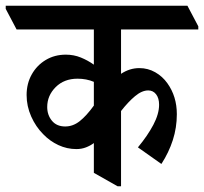

<svg xmlns="http://www.w3.org/2000/svg" viewBox="-68 -644 713 671"><path d="M199 -123Q166 -123 136 -137Q106 -151 83 -175Q57 -201 41 -237Q25 -273 25 -312Q25 -352 43 -384Q61 -416 92 -434.5Q123 -453 162 -453Q190 -453 214.5 -443Q239 -433 260 -418V-541H-10L-48 -613V-624H587L625 -552V-541H355V-386Q385 -406 419 -406Q449 -406 474.5 -391.5Q500 -377 517 -353Q550 -307 550 -245Q550 -198 536 -154.5Q522 -111 496 -71L414 -129Q448 -170 468 -208Q488 -246 488 -278Q488 -301 477.5 -314.5Q467 -328 450 -328Q428 -328 404 -308Q380 -288 355 -256V7H343L260 -40V-144Q248 -135 232.5 -129Q217 -123 199 -123ZM97 -270Q97 -242 113.5 -222Q130 -202 160 -202Q187 -202 210.5 -220.5Q234 -239 260 -275V-358Q234 -369 203 -369Q156 -369 126.5 -339.5Q97 -310 97 -270Z"/></svg>

Font: Noto Serif Devanagari ExtraCondensed SemiBold
Style: Regular
Weight: 600
Width: 2
Designer: Universal Thirst, Indian Type Foundry and the Monotype Design Team
Foundry: Monotype Imaging Inc.
Version: Version 2.004; ttfautohint (v1.8.4.7-5d5b)